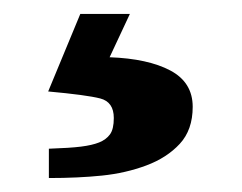

<svg xmlns="http://www.w3.org/2000/svg" viewBox="-20 -26 346 275"><path d="M137 56Q192 58 224 75Q256 92 256 127Q256 160 237.5 180Q219 200 189.5 211Q160 222 126 225.5Q92 229 50 229V187Q80 186 96 184Q112 182 122 178Q132 174 137.5 166.5Q143 159 143 143Q143 120 123.5 115Q104 110 49 105L95 -6H166Z"/></svg>

Font: PT Serif Caption
Style: Semibold
Weight: 600
Designer: A.Korolkova, O.Umpeleva, V.Yefimov
Foundry: ParaType Ltd
Version: Version 1.00;May 2, 2020;FontCreator 12.0.0.2544 64-bit